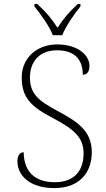

<svg xmlns="http://www.w3.org/2000/svg" viewBox="-20 -951 541 981"><path d="M250 -771H298C315 -816 360 -880 391 -918V-931H378C330 -887 304 -855 274 -809C244 -855 218 -887 170 -931H156V-918C187 -880 233 -816 250 -771ZM258 10C383 10 449 -66 449 -174C449 -288 366 -334 269 -387C178 -436 133 -471 133 -555C133 -635 180 -694 272 -694C358 -694 403 -650 403 -569C425 -569 437 -585 437 -614C437 -674 371 -724 273 -724C164 -724 91 -651 91 -556C91 -453 137 -407 248 -349C362 -289 407 -247 407 -167C407 -79 360 -20 260 -20C156 -20 102 -76 101 -173C80 -173 69 -154 69 -127C69 -56 130 10 258 10Z"/></svg>

Font: Noto Serif Sinhala ExtraLight
Style: Regular
Weight: 200
Designer: Jelle Bosma - Monotype Design Team
Foundry: Monotype Imaging Inc.
Version: Version 2.007